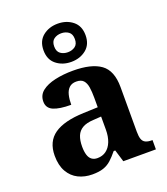

<svg xmlns="http://www.w3.org/2000/svg" viewBox="-148 -917 896 1030"><g transform="rotate(-20 299.5 -402.0)"><path d="M202 10Q158 10 122.5 -7.5Q87 -25 66 -61.5Q45 -98 45 -153Q45 -234 101 -273Q157 -312 269 -316L351 -319V-374Q351 -408 347 -433.5Q343 -459 330 -473.5Q317 -488 289 -488Q264 -488 249 -474Q234 -460 228 -435.5Q222 -411 222 -380Q155 -380 121 -395Q87 -410 87 -447Q87 -484 115 -506Q143 -528 190 -538.5Q237 -549 293 -549Q398 -549 450.5 -511Q503 -473 503 -379V-124Q503 -97 508.5 -81.5Q514 -66 527.5 -59.5Q541 -53 563 -53H567V0H381L360 -69H351Q329 -42 309.5 -24.5Q290 -7 265 1.5Q240 10 202 10ZM257 -63Q286 -63 307 -78.5Q328 -94 339.5 -123Q351 -152 351 -191V-266L306 -263Q266 -261 243 -247.5Q220 -234 210 -209.5Q200 -185 200 -149Q200 -121 206 -101.5Q212 -82 225 -72.5Q238 -63 257 -63ZM302 -596Q252 -596 217 -624Q182 -652 182 -705Q182 -758 217 -786Q252 -814 302 -814Q352 -814 387 -786Q422 -758 422 -705Q422 -652 387 -624Q352 -596 302 -596ZM302 -651Q326 -651 343.5 -663.5Q361 -676 361 -705Q361 -734 343.5 -746.5Q326 -759 302 -759Q278 -759 260.5 -746.5Q243 -734 243 -705Q243 -676 260.5 -663.5Q278 -651 302 -651Z"/></g></svg>

Font: Noto Serif Tamil
Style: Bold
Weight: 700
Designer: Indian Type Foundry, Tom Grace, and the Monotype Design Team
Foundry: Monotype Imaging Inc.
Version: Version 2.003